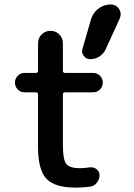

<svg xmlns="http://www.w3.org/2000/svg" viewBox="-20 -852 601 860"><path d="M476.6 -832Q500 -832 513.7 -811.5Q520.5 -799.8 520.5 -788.1Q520.5 -779.3 516.6 -769.5L453.1 -630.9Q443.4 -610.4 424.8 -598.6Q406.2 -586.9 384.8 -586.9Q366.2 -586.9 355.5 -601.6Q347.7 -611.3 347.7 -622.1Q347.7 -627.9 349.6 -633.8L387.7 -765.6Q396.5 -794.9 420.9 -813.5Q445.3 -832 476.6 -832ZM261.7 -535.2Q261.7 -525.4 271.5 -525.4H396.5Q415 -525.4 427.7 -512.7Q440.4 -500 440.4 -481.9Q440.4 -463.9 427.7 -451.2Q415 -438.5 396.5 -438.5H271.5Q261.7 -438.5 261.7 -428.7V-203.1Q261.7 -136.7 276.9 -117.7Q292 -98.6 337.9 -98.6Q359.4 -98.6 381.8 -102.5Q385.7 -102.5 388.7 -102.5Q401.4 -102.5 412.1 -94.7Q425.8 -84 425.8 -67.4Q425.8 -47.9 413.1 -32.7Q400.4 -17.6 381.8 -15.6Q350.6 -11.7 318.4 -11.7Q225.6 -11.7 188 -51.3Q150.4 -90.8 150.4 -194.3V-428.7Q150.4 -438.5 140.6 -438.5H89.8Q72.3 -438.5 59.6 -451.2Q46.9 -463.9 46.9 -481.9Q46.9 -500 59.6 -512.7Q72.3 -525.4 89.8 -525.4H140.6Q150.4 -525.4 150.4 -535.2V-658.2Q150.4 -681.6 166.5 -697.8Q182.6 -713.9 206.1 -713.9Q229.5 -713.9 245.6 -697.8Q261.7 -681.6 261.7 -658.2Z"/></svg>

Font: Gen Jyuu GothicX Medium
Style: Regular
Weight: 500
Designer: Ryoko NISHIZUKA (kana &amp; ideographs); Paul D. Hunt (Latin, Greek &amp; Cyrillic); Wenlong ZHANG (bopomofo); Sandoll C
Version: Version 1.058.20140828